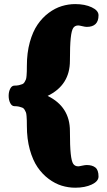

<svg xmlns="http://www.w3.org/2000/svg" viewBox="-20 -794 512 921"><path d="M21.5 -334.5Q21.5 -354 29.1 -368.7Q36.6 -383.3 49.3 -383.3Q62 -383.3 71.3 -385.5Q80.6 -387.7 87.2 -390.4Q93.8 -393.1 97.9 -400.1Q102.1 -407.2 104.2 -412.6Q106.4 -418 107.4 -430.7Q108.4 -443.4 108.6 -451.7Q108.9 -460 108.9 -478Q108.9 -540.5 123 -591.6Q137.2 -642.6 160.2 -676Q183.1 -709.5 213.6 -732.2Q244.1 -754.9 276.1 -764.6Q308.1 -774.4 340.8 -774.4Q387.2 -774.4 419.9 -759Q452.6 -743.7 452.6 -720.7Q452.6 -665 396 -665Q388.7 -665 374.5 -668.5Q360.4 -671.9 355.5 -671.9Q339.4 -671.9 331.3 -659.9Q323.2 -647.9 319.3 -611.8Q315.4 -575.7 315.4 -502.4Q315.4 -385.7 208.5 -334Q315.4 -281.7 315.4 -165.5Q315.4 -92.3 319.3 -56.2Q323.2 -20 331.3 -8.1Q339.4 3.9 355.5 3.9Q359.9 3.9 374 0.7Q388.2 -2.4 396 -2.4Q422.4 -2.4 437.5 9.5Q452.6 21.5 452.6 52.7Q452.6 75.7 420.2 91.1Q387.7 106.4 340.8 106.4Q308.1 106.4 276.1 96.7Q244.1 86.9 213.6 64.2Q183.1 41.5 160.2 8.1Q137.2 -25.4 123 -76.4Q108.9 -127.4 108.9 -189.9Q108.9 -208 108.6 -216.3Q108.4 -224.6 107.4 -237.3Q106.4 -250 104.2 -255.4Q102.1 -260.7 97.9 -267.8Q93.8 -274.9 87.2 -277.6Q80.6 -280.3 71.3 -282.5Q62 -284.7 49.3 -284.7Q36.6 -284.7 29.1 -299.6Q21.5 -314.5 21.5 -334.5Z"/></svg>

Font: Coustard Black
Style: Regular
Weight: 900
Foundry: vernon adams
Version: Version 1.001;